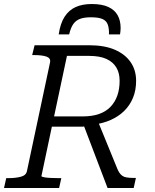

<svg xmlns="http://www.w3.org/2000/svg" viewBox="-39 -935 771 955"><path d="M417 -915Q371 -915 337.5 -900Q304 -885 282.5 -852Q261 -819 253 -764H305Q313 -798 326 -816Q339 -834 360 -841.5Q381 -849 413 -849Q451 -849 470.5 -840.5Q490 -832 497 -813Q504 -794 503 -764H558Q559 -772 560 -779Q561 -786 561 -795Q561 -833 546 -859.5Q531 -886 499.5 -900.5Q468 -915 417 -915ZM373 -323 443 -344 544 -97Q552 -77 562.5 -66.5Q573 -56 588 -53Q603 -50 624 -50H637L626 0H496ZM266 -49 255 0H-19L-8 -49H3Q39 -49 65 -56Q91 -63 95 -84L210 -625Q214 -646 192 -653.5Q170 -661 132 -661H121L133 -710H403Q481 -710 532.5 -687.5Q584 -665 611 -625.5Q638 -586 638 -533Q638 -486 622.5 -448.5Q607 -411 579 -383.5Q551 -356 512 -338.5Q473 -321 425 -315Q414 -312 404.5 -310Q395 -308 387 -306.5Q379 -305 371 -305H219L167 -59Q167 -56 179.5 -53.5Q192 -51 211.5 -50Q231 -49 251 -49ZM404 -657H294L230 -356H373Q419 -356 453.5 -368Q488 -380 510.5 -403.5Q533 -427 544.5 -459.5Q556 -492 556 -533Q556 -572 539.5 -599.5Q523 -627 490 -642Q457 -657 404 -657Z"/></svg>

Font: Roboto Serif 20pt Light
Style: Italic
Weight: 300
Italic angle: -10°
Version: Version 1.007